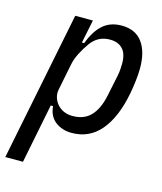

<svg xmlns="http://www.w3.org/2000/svg" viewBox="-124 -611 753 892"><g transform="rotate(15 252.5 -165.0)"><path d="M130 -518H215L192 -406H203Q226 -468 261.5 -499Q297 -530 351 -530Q417 -530 450.5 -485Q484 -440 484 -361Q484 -333 480 -299Q476 -265 470 -234Q447 -116 393 -52Q339 12 254 12Q208 12 175.5 -13Q143 -38 139 -86H128L71 200H-14ZM238 -65Q293 -65 325 -98.5Q357 -132 371 -197L393 -303Q396 -319 397 -334Q398 -349 398 -360Q398 -408 376 -430.5Q354 -453 315 -453Q258 -453 224 -406Q205 -380 190 -350.5Q175 -321 170 -295L144 -165Q141 -147 146 -129.5Q151 -112 163 -97.5Q175 -83 194 -74Q213 -65 238 -65Z"/></g></svg>

Font: IBM Plex Sans Cond Text
Style: Italic
Weight: 450
Width: 3
Italic angle: -11°
Designer: Mike Abbink, Paul van der Laan, Pieter van Rosmalen
Foundry: Bold Monday
Version: Version 1.3